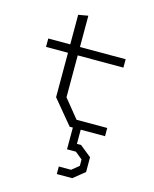

<svg xmlns="http://www.w3.org/2000/svg" viewBox="-134 -735 888 1106"><g transform="rotate(15 310.0 -182.0)"><path d="M314.5 0H333.5V129.5H386.5L429.5 164.5V202.5L386.5 237.5H313.5V282.5H405.5L473.5 227.5V139.5L405 84.5H380.5V0H525.5V-49H342.5L253 -159V-409H525.5V-459H253V-645.5L195 -635.5V-459H64V-409H195V-144Z"/></g></svg>

Font: Monaspace Krypton ExtraLight
Style: Regular
Weight: 200
Designer: Riley Cran & the Lettermatic Team
Foundry: Lettermatic
Version: Version 1.101 (Monaspace Krypton)